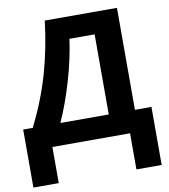

<svg xmlns="http://www.w3.org/2000/svg" viewBox="-92 -741 893 1012"><g transform="rotate(-10 354.5 -235.0)"><path d="M4.4 -117.2H55.7Q121.6 -248.5 159.7 -379.9Q197.8 -511.2 216.3 -663.1H602.5V-117.2H690.9V193.4H555.7V0H140.1V193.4H4.4ZM327.6 -545.9Q313.5 -441.9 279.5 -325.9Q245.6 -210 203.6 -117.2H462.4V-545.9Z"/></g></svg>

Font: Bpm'online Open Sans
Style: Bold
Weight: 700
Foundry: Ascender Corporation
Version: Version 1.10